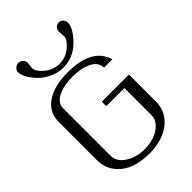

<svg xmlns="http://www.w3.org/2000/svg" viewBox="-292 -1135 1249 1249"><g transform="rotate(-45 333.0 -510.5)"><path d="M314.5 -791Q265.6 -791 220.7 -812Q175.8 -833 146.5 -863.3Q117.2 -893.6 100.1 -924.8Q83 -956.1 83 -978.5Q83 -996.1 97.2 -1008.3Q111.3 -1020.5 128.9 -1020.5Q145.5 -1020.5 158.2 -1008.3Q170.9 -996.1 170.9 -978.5Q170.9 -972.7 168.9 -955.1Q167 -937.5 167 -930.7Q167 -902.3 211.4 -864.3Q255.9 -826.2 314.5 -826.2Q372.1 -826.2 416.5 -864.7Q460.9 -903.3 460.9 -930.7Q460.9 -937.5 459.5 -955.1Q458 -972.7 458 -978.5Q458 -996.1 470.2 -1008.3Q482.4 -1020.5 500 -1020.5Q516.6 -1020.5 528.8 -1008.3Q541 -996.1 541 -978.5Q541 -926.8 473.1 -858.9Q405.3 -791 314.5 -791ZM583 -458V-208Q583 -118.2 510.3 -59.1Q437.5 0 312.5 0Q185.5 0 113.8 -59.1Q42 -118.2 42 -208V-562.5Q42 -650.4 113.3 -700.2Q184.6 -750 312.5 -750Q533.2 -750 577.1 -604.5H500Q500 -654.3 446.8 -681.2Q393.6 -708 312.5 -708Q231.4 -708 178.2 -681.2Q125 -654.3 125 -604.5V-167Q125 -115.2 179.7 -78.6Q234.4 -42 312.5 -42Q390.6 -42 445.3 -78.6Q500 -115.2 500 -167V-417H333V-458Z"/></g></svg>

Font: okolaks
Style: Regular
Weight: 500
Version: Version 000.6.0